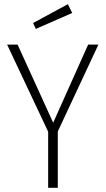

<svg xmlns="http://www.w3.org/2000/svg" viewBox="-20 -897 504 917"><path d="M450 -684 256 -269V0H210V-268L14 -684H64L234 -311L401 -684ZM304 -877 325 -835 151 -759 138 -787Z"/></svg>

Font: Fira Sans Condensed ExtraLight
Style: Regular
Weight: 275
Width: 3
Designer: Carrois Corporate & Edenspiekermann AG
Foundry: Carrois Corporate GbR & Edenspiekermann AG
Version: Version 4.203